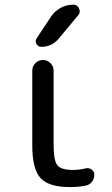

<svg xmlns="http://www.w3.org/2000/svg" viewBox="-20 -800 473 810"><path d="M196.3 -731.4Q211.9 -753.9 236.3 -767.1Q260.7 -780.3 289.1 -780.3Q305.7 -780.3 313.5 -764.6Q316.4 -757.8 316.4 -752Q316.4 -743.2 309.6 -735.4L226.6 -635.7Q198.2 -602.5 154.3 -602.5Q140.6 -602.5 133.8 -614.7Q127 -627 134.8 -638.7ZM206.1 -192.4Q206.1 -123 221.7 -103Q237.3 -83 288.1 -83Q314.5 -83 341.8 -89.8Q355.5 -92.8 366.7 -84.5Q377.9 -76.2 377.9 -62.5Q377.9 -51.8 373 -41.5Q368.2 -31.2 359.9 -24.9Q351.6 -18.6 340.8 -16.6Q307.6 -10.7 275.4 -10.7Q185.5 -10.7 150.9 -48.8Q116.2 -86.9 116.2 -185.5V-502Q116.2 -520.5 129.4 -533.7Q142.6 -546.9 161.1 -546.9Q179.7 -546.9 192.9 -533.7Q206.1 -520.5 206.1 -502Z"/></svg>

Font: Gen Jyuu GothicX Regular
Style: Regular
Weight: 400
Designer: [Source Han Sans]
Ryoko NISHIZUKA  (kana & ideographs); Paul D. Hunt (Latin, Greek & Cyrillic); Wenlong ZHANG  (bopomofo
Version: Version 1.002.20150607